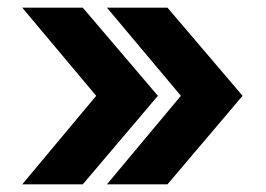

<svg xmlns="http://www.w3.org/2000/svg" viewBox="-20 -551 695 501"><path d="M38 -70H196L392 -301L196 -531H38L231 -301ZM259 -70H417L613 -301L417 -531H259L452 -301Z"/></svg>

Font: Wafeq
Style: Bold
Weight: 700
Designer: Rasmus Andersson & Azza Alameddine
Foundry: Google & TypeTogether
Version: Version 3.000;FEAKit 1.0